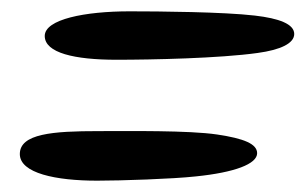

<svg xmlns="http://www.w3.org/2000/svg" viewBox="-20 -478 540 339"><path d="M185.5 -372.5C248 -372.5 367.5 -375 435 -384.5C475.5 -390 499.5 -401.5 499.5 -418C499.5 -435.5 473 -445.5 430 -450.5C374.5 -457 261 -458 209 -458C130 -458 59 -444 59 -414.5C59 -384.5 112 -372.5 185.5 -372.5ZM151.5 -159C193.5 -159 284.5 -162 325.5 -166.5C394.5 -173.5 434 -188.5 434 -207.5C434 -224 410.5 -233.5 363.5 -240.5C313 -248 208 -246.5 154 -246.5C73 -246.5 15 -242 15 -206C15 -172 79 -159 151.5 -159Z"/></svg>

Font: Gluten
Style: Italic
Weight: 400
Italic angle: -13°
Designer: Tyler Finck
Foundry: Etcetera Type Company
Version: Version 0.920